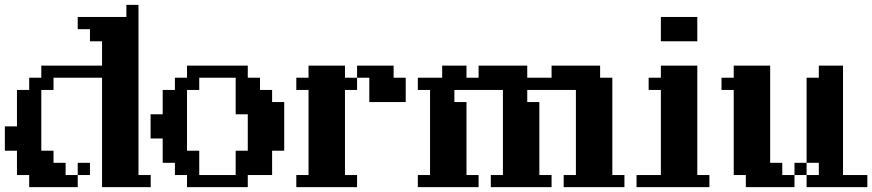

<svg xmlns="http://www.w3.org/2000/svg" viewBox="-20 -770 3589 790"><path d="M600.1 0H399.9V-450.2H200.2V-399.9H149.9V-149.9H200.2V-100.1H250V-49.8H299.8V0H100.1V-49.8H49.8V-149.9H0V-250H49.8V-399.9H100.1V-450.2H149.9V-500H399.9V-600.1H350.1V-649.9H299.8V-700.2H500V-750H549.8V-49.8H600.1ZM350.1 -100.1V-49.8H299.8V-100.1Z M999.5 -49.8V0H749.5V-49.8H699.7V-100.1H649.4V-200.2H599.6V-299.8H649.4V-399.9H699.7V-450.2H749.5V-500H999.5V-450.2H1049.8V-399.9H1099.6V-350.1H1149.4V-149.9H1099.6V-49.8ZM799.8 -49.8H949.7V-149.9H999.5V-299.8H949.7V-450.2H799.8V-399.9H749.5V-149.9H799.8Z M1449.2 -49.8V0H1199.2V-49.8H1249.5V-399.9H1199.2V-450.2H1249.5V-500H1399.4V-450.2H1449.2V-500H1599.6V-450.2H1649.4V-350.1H1499.5V-450.2H1449.2V-399.9H1399.4V-49.8Z M1699.2 0V-49.8H1749.5V-399.9H1699.2V-450.2H1799.3V-500H1899.4V-450.2H1949.2V-500H2149.4V-450.2H2249.5V-500H2449.2V-450.2H2499.5V-49.8H2549.3V0H2299.3V-49.8H2349.6V-399.9H2149.4V-350.1H2199.2V-49.8H2249.5V0H1999.5V-49.8H2049.3V-399.9H1849.6V-350.1H1899.4V-49.8H1949.2V0Z M2699.2 -600.1V-700.2H2849.1V-600.1ZM2898.9 -49.8V0H2599.1V-49.8H2699.2V-399.9H2648.9V-450.2H2699.2V-500H2849.1V-49.8Z M3148.9 -500V-100.1H3198.7V-49.8H3249V0H3048.8V-49.8H2999V-399.9H2948.7V-450.2H2999V-500ZM3548.8 -49.8V0H3298.8V-49.8H3249V-100.1H3298.8V-450.2H3349.1V-500H3448.7V-49.8ZM3298.8 -100.1V-49.8H3349.1V-100.1Z"/></svg>

Font: Redaction 50
Style: Bold
Weight: 700
Designer: Jeremy Mickel / Forest Young
Foundry: MCKL
Version: Version 2.001;hotconv 1.0.113;makeotfexe 2.5.65598 DEVELOPME